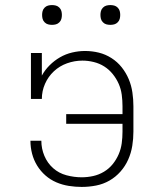

<svg xmlns="http://www.w3.org/2000/svg" viewBox="-20 -729 640 757"><path d="M302 8Q277 8 251.5 4Q226 0 202.5 -10Q179 -20 159.5 -37Q140 -54 126.5 -76Q113 -98 106.5 -123Q100 -148 100 -174H143Q143 -143 155 -114.5Q167 -86 189.5 -66Q212 -46 242 -38Q272 -30 302 -30Q325 -30 347.5 -35Q370 -40 390 -52Q410 -64 424.5 -82Q439 -100 448 -121Q457 -142 460 -164.5Q463 -187 463 -210V-241H241V-279H463V-310Q463 -333 460 -355.5Q457 -378 448 -398.5Q439 -419 424.5 -437Q410 -455 391 -467Q372 -479 349.5 -484.5Q327 -490 305 -490Q274 -490 244.5 -479.5Q215 -469 192.5 -448Q170 -427 157.5 -398.5Q145 -370 145 -339H102V-520H145V-431Q157 -453 175.5 -471.5Q194 -490 216.5 -503Q239 -516 264.5 -522Q290 -528 315 -528Q343 -528 369.5 -521.5Q396 -515 419.5 -500Q443 -485 460 -463.5Q477 -442 487.5 -417Q498 -392 502 -364.5Q506 -337 506 -310V-210Q506 -182 501.5 -154Q497 -126 485.5 -100Q474 -74 455 -52.5Q436 -31 411.5 -17Q387 -3 359 2.5Q331 8 302 8ZM415 -631Q407 -631 399.5 -633Q392 -635 386 -641Q380 -647 378 -654.5Q376 -662 376 -670Q376 -678 378 -685.5Q380 -693 386 -699Q392 -705 399.5 -707Q407 -709 415 -709Q423 -709 430.5 -707Q438 -705 444 -699Q450 -693 452 -685.5Q454 -678 454 -670Q454 -662 452 -654.5Q450 -647 444 -641Q438 -635 430.5 -633Q423 -631 415 -631ZM185 -631Q177 -631 169.5 -633Q162 -635 156 -641Q150 -647 148 -654.5Q146 -662 146 -670Q146 -678 148 -685.5Q150 -693 156 -699Q162 -705 169.5 -707Q177 -709 185 -709Q193 -709 200.5 -707Q208 -705 214 -699Q220 -693 222 -685.5Q224 -678 224 -670Q224 -662 222 -654.5Q220 -647 214 -641Q208 -635 200.5 -633Q193 -631 185 -631Z"/></svg>

Font: Iosevka Etoile Extralight
Style: Regular
Weight: 200
Designer: Belleve Invis
Foundry: Belleve Invis
Version: Version 22.1.2; ttfautohint (v1.8.4)